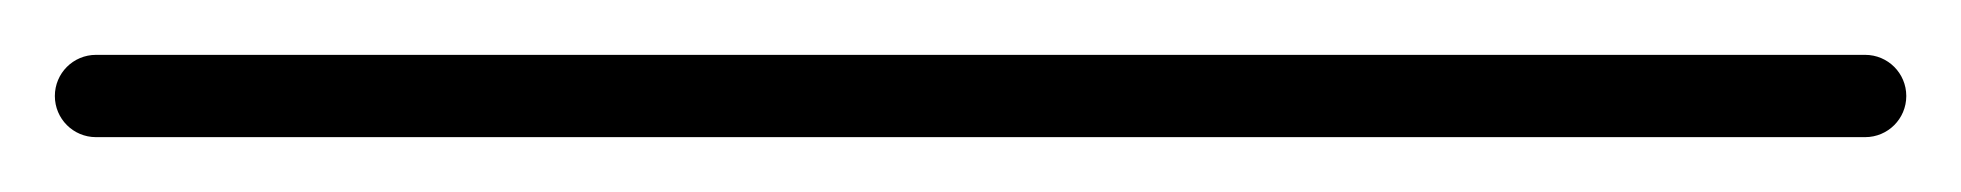

<svg xmlns="http://www.w3.org/2000/svg" viewBox="-35 -35 715 70"><path d="M0 -15C-8.3 -15 -15 -8.3 -15 0C-15 8.3 -8.3 15 0 15C215 15 430 15 645 15C653.3 15 660 8.3 660 0C660 -8.3 653.3 -15 645 -15C430 -15 215 -15 0 -15Z"/></svg>

Font: FRB American Cursive Just Baseline
Style: Italic
Weight: 400
Italic angle: -25°
Version: Version 2.0;Modular Font Editor K font №1